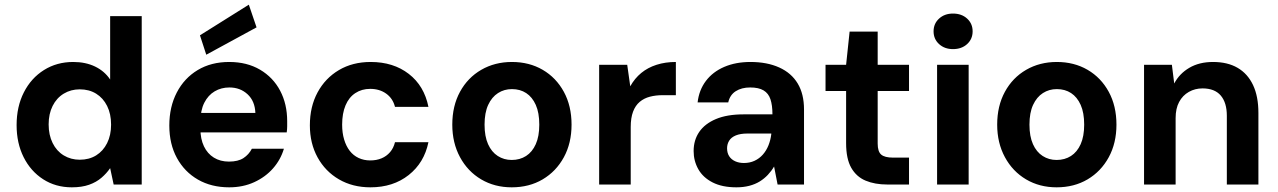

<svg xmlns="http://www.w3.org/2000/svg" viewBox="-20 -789 5465 821"><path d="M287 12Q218 12 164.5 -22.5Q111 -57 81 -117Q51 -177 51 -254Q51 -333 82 -394Q113 -455 168 -489.5Q223 -524 293 -524Q346 -524 386.5 -504.5Q427 -485 451 -449V-720H586V0H466L451 -70Q436 -48 414 -29Q392 -10 361 1Q330 12 287 12ZM321 -106Q361 -106 391 -124.5Q421 -143 438 -177Q455 -211 455 -256Q455 -302 438 -336Q421 -370 391 -388.5Q361 -407 321 -407Q283 -407 252.5 -388.5Q222 -370 205 -336Q188 -302 188 -257Q188 -212 205 -177.5Q222 -143 252.5 -124.5Q283 -106 321 -106Z M960 12Q884 12 826.5 -21Q769 -54 736.5 -113.5Q704 -173 704 -252Q704 -332 736 -393.5Q768 -455 825.5 -489.5Q883 -524 960 -524Q1036 -524 1092 -491Q1148 -458 1178 -401Q1208 -344 1208 -271Q1208 -261 1208 -249Q1208 -237 1206 -223H800V-306H1072Q1070 -357 1038.5 -386Q1007 -415 961 -415Q926 -415 898 -398.5Q870 -382 853.5 -349.5Q837 -317 837 -267V-238Q837 -195 852 -163.5Q867 -132 894.5 -115Q922 -98 959 -98Q998 -98 1021 -113Q1044 -128 1057 -153H1194Q1180 -106 1147.5 -69Q1115 -32 1067 -10Q1019 12 960 12ZM862 -555 835 -638 1044 -769 1077 -672Z M1564 12Q1488 12 1429.5 -22Q1371 -56 1338 -116Q1305 -176 1305 -253Q1305 -333 1338 -394Q1371 -455 1429.5 -489.5Q1488 -524 1565 -524Q1662 -524 1728 -473Q1794 -422 1812 -332H1669Q1660 -368 1631.5 -388.5Q1603 -409 1563 -409Q1527 -409 1499.5 -391Q1472 -373 1457.5 -338.5Q1443 -304 1443 -256Q1443 -221 1451.5 -192.5Q1460 -164 1475.5 -144Q1491 -124 1513.5 -113.5Q1536 -103 1563 -103Q1590 -103 1611.5 -112Q1633 -121 1648 -138.5Q1663 -156 1669 -181H1812Q1794 -93 1727.5 -40.5Q1661 12 1564 12Z M2168 12Q2095 12 2037.5 -22Q1980 -56 1947 -117Q1914 -178 1914 -256Q1914 -336 1947 -396.5Q1980 -457 2038 -490.5Q2096 -524 2169 -524Q2243 -524 2300.5 -490.5Q2358 -457 2391 -396.5Q2424 -336 2424 -256Q2424 -177 2391 -116.5Q2358 -56 2300.5 -22Q2243 12 2168 12ZM2168 -105Q2203 -105 2229.5 -122Q2256 -139 2271 -172.5Q2286 -206 2286 -256Q2286 -307 2271 -340.5Q2256 -374 2230 -391Q2204 -408 2169 -408Q2136 -408 2109.5 -391Q2083 -374 2067.5 -340.5Q2052 -307 2052 -256Q2052 -206 2067 -172.5Q2082 -139 2108.5 -122Q2135 -105 2168 -105Z M2542 0V-512H2662L2675 -420Q2694 -454 2722 -477Q2750 -500 2787.5 -512Q2825 -524 2870 -524V-382H2813Q2784 -382 2759 -375.5Q2734 -369 2715.5 -353.5Q2697 -338 2687 -311.5Q2677 -285 2677 -246V0Z M3129 12Q3068 12 3027 -9Q2986 -30 2966 -65.5Q2946 -101 2946 -143Q2946 -190 2970 -225Q2994 -260 3041.5 -280Q3089 -300 3160 -300H3283Q3283 -339 3274.5 -364.5Q3266 -390 3245 -402.5Q3224 -415 3188 -415Q3151 -415 3126 -399Q3101 -383 3094 -351H2963Q2969 -404 2998.5 -443Q3028 -482 3077 -503Q3126 -524 3189 -524Q3260 -524 3312 -500.5Q3364 -477 3391 -432Q3418 -387 3418 -321V0H3305L3290 -77Q3279 -58 3263.5 -41.5Q3248 -25 3228.5 -13Q3209 -1 3184 5.5Q3159 12 3129 12ZM3161 -92Q3186 -92 3206.5 -101.5Q3227 -111 3242 -128Q3257 -145 3266 -167.5Q3275 -190 3278 -215V-218H3176Q3146 -218 3126.5 -210Q3107 -202 3098 -187.5Q3089 -173 3089 -155Q3089 -135 3098 -121Q3107 -107 3123.5 -99.5Q3140 -92 3161 -92Z M3774 0Q3721 0 3681.5 -16.5Q3642 -33 3620 -71.5Q3598 -110 3598 -177V-400H3510V-512H3598L3613 -654H3733V-512H3867V-400H3733V-175Q3733 -141 3748 -128Q3763 -115 3799 -115H3867V0Z M3987 0V-512H4122V0ZM4055 -579Q4019 -579 3995.5 -600.5Q3972 -622 3972 -655Q3972 -688 3995.5 -709.5Q4019 -731 4055 -731Q4092 -731 4115.5 -709.5Q4139 -688 4139 -655Q4139 -622 4115.5 -600.5Q4092 -579 4055 -579Z M4498 12Q4425 12 4367.5 -22Q4310 -56 4277 -117Q4244 -178 4244 -256Q4244 -336 4277 -396.5Q4310 -457 4368 -490.5Q4426 -524 4499 -524Q4573 -524 4630.5 -490.5Q4688 -457 4721 -396.5Q4754 -336 4754 -256Q4754 -177 4721 -116.5Q4688 -56 4630.5 -22Q4573 12 4498 12ZM4498 -105Q4533 -105 4559.5 -122Q4586 -139 4601 -172.5Q4616 -206 4616 -256Q4616 -307 4601 -340.5Q4586 -374 4560 -391Q4534 -408 4499 -408Q4466 -408 4439.5 -391Q4413 -374 4397.5 -340.5Q4382 -307 4382 -256Q4382 -206 4397 -172.5Q4412 -139 4438.5 -122Q4465 -105 4498 -105Z M4872 0V-512H4991L5001 -432Q5023 -474 5065.5 -499Q5108 -524 5167 -524Q5229 -524 5272 -499Q5315 -474 5338 -425.5Q5361 -377 5361 -306V0H5226V-294Q5226 -350 5200 -380.5Q5174 -411 5122 -411Q5090 -411 5063.5 -396Q5037 -381 5022 -353Q5007 -325 5007 -284V0Z"/></svg>

Font: DM Sans 12pt
Style: Bold
Weight: 700
Version: Version 4.004;gftools[0.9.30]